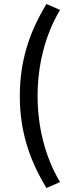

<svg xmlns="http://www.w3.org/2000/svg" viewBox="-20 -753 359 950"><path d="M78 -278C78 -102 127 42 210 177L277 148C201 20 166 -130 166 -278C166 -426 201 -576 277 -704L210 -733C127 -598 78 -454 78 -278Z"/></svg>

Font: Cambridge Sans Medium
Style: Regular
Weight: 500
Version: Version 2.020;PS 002.020;hotconv 1.0.88;makeotf.lib2.5.64775